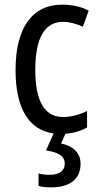

<svg xmlns="http://www.w3.org/2000/svg" viewBox="-20 -660 427 827"><path d="M327 45C327 -2 295 -31 243 -42L262 -84C296 -86 329 -96 355 -111V-182C323 -166 288 -156 251 -156C172 -156 132 -224 132 -359C132 -496 172 -566 252 -566C279 -566 310 -557 337 -545L362 -614C333 -630 294 -640 248 -640C119 -640 47 -541 47 -358C47 -190 106 -100 211 -85L178 -12C227 -5 259 10 259 45C259 75 237 93 192 93C176 93 159 91 146 87V141C159 145 178 147 200 147C282 147 327 111 327 45Z"/></svg>

Font: Noto Sans Kannada UI Condensed
Style: Regular
Weight: 400
Width: 3
Designer: Jelle Bosma - Monotype Design Team
Foundry: Monotype Imaging Inc.
Version: Version 2.005